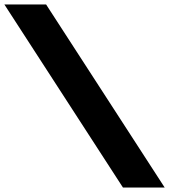

<svg xmlns="http://www.w3.org/2000/svg" viewBox="-479 -845 837 865"><path d="M-271.4 -825H-459.4L75 0H263Z"/></svg>

Font: Hussar
Style: BdOpOblSeven
Weight: 700
Foundry: Cannot Into Space Fonts
Version: Version 2.00